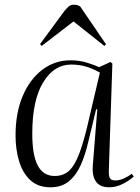

<svg xmlns="http://www.w3.org/2000/svg" viewBox="-20 -781 593 815"><path d="M442 -59Q441 -33 447 -24Q453 -15 469 -15Q486 -15 504.5 -23Q523 -31 539 -43L548 -32Q530 -15 501.5 -0.5Q473 14 444 14Q403 14 386.5 -11.5Q370 -37 374 -80L393 -317H388L354 -176Q342 -124 323 -81Q304 -38 273 -12Q242 14 195 14Q141 14 108.5 -16.5Q76 -47 61 -97Q46 -147 46 -206Q46 -301 76 -372.5Q106 -444 159 -484.5Q212 -525 279 -525Q316 -525 347.5 -515.5Q379 -506 401 -496L449 -518L457 -511ZM212 -34Q249 -34 273.5 -56.5Q298 -79 318 -133Q338 -187 359 -281L404 -473Q371 -491 343 -499Q315 -507 282 -507Q209 -507 163 -431Q117 -355 117 -214Q117 -122 140.5 -78Q164 -34 212 -34ZM430 -593 423 -586 292 -690 157 -586 150 -594 254 -735Q262 -745 271 -753Q280 -761 294 -761Q308 -761 320 -754Z"/></svg>

Font: Literata 72pt Light
Style: Italic
Weight: 300
Italic angle: -2°
Designer: Latin by Veronika Burian and Jose Scaglione. Greek by Irene Vlachou. Cyrillic by Vera Evstafieva
Foundry: TypeTogether
Version: Version 3.002